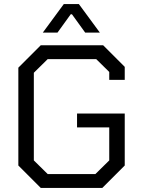

<svg xmlns="http://www.w3.org/2000/svg" viewBox="-20 -922 692 942"><path d="M70 -110V-590L180 -700H486L592 -594V-530H516V-569L452 -632H214L146 -565V-135L214 -68H448L516 -135V-297H358V-365H592V-110L482 0H180ZM293 -902H367L470 -762H398L333 -852H327L262 -762H190Z"/></svg>

Font: Chakra Petch
Style: Regular
Weight: 400
Designer: Katatrad Aksorn Co.,Ltd.
Foundry: Cadson Demak Co.,Ltd.
Version: Version 1.000; ttfautohint (v1.6)